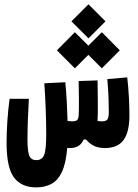

<svg xmlns="http://www.w3.org/2000/svg" viewBox="-20 -667 626 870"><path d="M144 182.1Q77.6 182.1 43.7 137.7Q9.8 93.3 9.8 -20Q9.8 -66.9 13.4 -119.6Q17.1 -172.4 23.4 -219.2H110.8Q107.9 -172.4 106.2 -122.3Q104.5 -72.3 104.5 -35.6Q104.5 20 113 39.3Q121.6 58.6 144.5 58.6Q170.4 58.6 179.9 35.4Q189.5 12.2 189.5 -59.1Q189.5 -104.5 187.3 -167.7Q185.1 -231 180.7 -289.6L275.9 -294.4Q280.3 -249 282.7 -203.1Q285.2 -157.2 286.1 -118.7Q297.9 -117.2 306.6 -117.2Q324.7 -117.2 330.6 -124Q336.4 -130.9 336.9 -150.9Q337.9 -181.6 337.6 -221.2Q337.4 -260.7 336.4 -299.8L421.9 -302.7Q421.9 -296.4 422.4 -290.5Q422.4 -284.2 422.4 -277.3Q422.9 -237.3 423.3 -195.1Q423.8 -152.8 421.9 -119.1Q432.1 -117.2 442.9 -117.2Q460.9 -117.2 467 -126.2Q473.1 -135.3 473.1 -159.2Q473.1 -189.5 471.7 -226.1Q470.2 -262.7 466.3 -308.6L556.6 -316.4Q562 -267.1 564.2 -225.3Q566.4 -183.6 566.4 -143.1Q566.4 -69.3 540 -32.7Q513.7 3.9 454.1 3.9Q429.2 3.9 408.4 -4.9Q387.7 -13.7 370.1 -34.7H358.9Q342.8 3.9 296.9 3.9Q290.5 3.9 284.7 3.4Q278.8 73.7 260.3 112.5Q241.7 151.4 212.2 166.7Q182.6 182.1 144 182.1ZM441.4 -357.4 380.4 -418.5 319.3 -357.4 237.8 -439 319.3 -521 380.4 -460 441.4 -521 522.9 -439ZM380.9 -493.2 303.7 -570.3 380.9 -647.5 458 -570.3Z"/></svg>

Font: CaskaydiaCove NF SemiBold
Style: Regular
Weight: 600
Designer: Aaron Bell
Foundry: Saja Typeworks
Version: Version 2111.001; VTT 6.35;Nerd Fonts 3.2.1